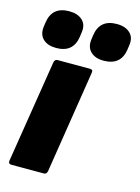

<svg xmlns="http://www.w3.org/2000/svg" viewBox="-111 -785 617 849"><g transform="rotate(15 197.5 -361.0)"><path d="M28 0Q12 0 14 -15L89 -485Q92 -500 104 -500H252Q268 -500 265 -485L191 -15Q188 0 176 0ZM301 -550Q263 -550 242 -570Q221 -590 225 -625L228 -647Q239 -722 317 -722Q356 -722 377.5 -702Q399 -682 394 -647L391 -625Q380 -550 301 -550ZM84 -550Q45 -550 24 -570Q3 -590 7 -625L10 -647Q21 -722 99 -722Q138 -722 159.5 -702Q181 -682 176 -647L173 -625Q162 -550 84 -550Z"/></g></svg>

Font: Sofia Sans ExtraBlack
Style: Italic
Weight: 1000
Italic angle: -9°
Designer: Botio Nikoltchev, Ani Petrova
Foundry: lettersoup
Version: Version 4.100; ttfautohint (v1.8.4.7-5d5b)